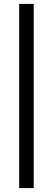

<svg xmlns="http://www.w3.org/2000/svg" viewBox="-20 -738 270 980"><path d="M78 -718H152V222H78Z"/></svg>

Font: Cairo
Style: Regular
Weight: 400
Designer: Mohamed Gaber, the designers of Titillium
Foundry: Kief Type Foundry
Version: Version 2.009; ttfautohint (v1.5.33-1714) -l 8 -r 50 -G 200 